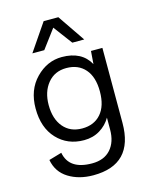

<svg xmlns="http://www.w3.org/2000/svg" viewBox="-138 -833 905 1137"><g transform="rotate(-15 315.0 -264.0)"><path d="M446 -576H373L287 -691L201 -576H128L242 -743H332ZM291 215Q203 215 139.5 175.5Q76 136 62 60L141 37Q161 145 302 145Q376 145 416 100Q456 55 456 -21V-94Q432 -52 389.5 -26Q347 0 292 0Q191 0 126.5 -68.5Q62 -137 62 -255Q62 -369 131 -439.5Q200 -510 290 -510Q412 -510 461 -421L467 -500H537V-40Q537 215 291 215ZM299 -440Q227 -440 184.5 -388Q142 -336 142 -255Q142 -170 184 -120Q226 -70 299 -70Q372 -70 414 -118Q456 -166 456 -255Q456 -344 414 -392Q372 -440 299 -440Z"/></g></svg>

Font: Elaine Sans
Style: Regular
Weight: 400
Designer: Wei Huang
Foundry: Wei Huang
Version: Version 2.001;December 24, 2019;FontCreator 12.0.0.2547 64-b